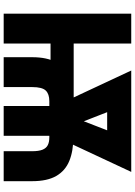

<svg xmlns="http://www.w3.org/2000/svg" viewBox="139 -890 751 1070"><g transform="rotate(90 515.0 -355.5)"><path d="M563 -390.1V-261.2H145.5V-390.1ZM223.1 -710.9V0H56.6V-710.9ZM465.8 0H299.3V-158.7Q299.3 -242.7 328.1 -293Q356.9 -343.3 411.9 -365.7Q466.8 -388.2 543.9 -388.2H746.1Q822.8 -388.2 877.4 -365.7Q932.1 -343.3 961.2 -293Q990.2 -242.7 990.2 -158.7V0H823.2V-158.7Q823.2 -195.8 814.7 -216.6Q806.2 -237.3 789.3 -245.8Q772.5 -254.4 746.1 -254.4H543.9Q504.4 -254.4 485.1 -234.4Q465.8 -214.4 465.8 -158.7ZM806.2 -710.9V-576.7H509.8V-710.9ZM618.7 -349.6 758.8 -710.9H938.5L728.5 -261.7H641.1ZM553.2 -710.9 695.8 -345.7 671.4 -261.7H583.5L373.5 -710.9ZM737.3 -364.7V0H571.3V-364.7Z"/></g></svg>

Font: Roboto Condensed Black
Style: Regular
Weight: 900
Designer: Christian Robertson
Foundry: Google
Version: Version 3.008; 2023